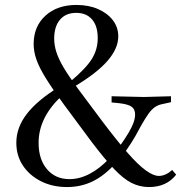

<svg xmlns="http://www.w3.org/2000/svg" viewBox="-20 -745 738 776"><path d="M582 11Q545 11 512 -5.5Q479 -22 441 -62Q403 -102 350 -172L238 -323Q191 -387 164.5 -430Q138 -473 127 -505Q116 -537 116 -567Q116 -638 163.5 -681.5Q211 -725 289 -725Q338 -725 376 -708.5Q414 -692 436 -663.5Q458 -635 458 -598Q458 -549 414.5 -499Q371 -449 282 -396L265 -416Q327 -468 351 -506.5Q375 -545 375 -591Q375 -640 352 -666.5Q329 -693 288 -693Q246 -693 222.5 -665.5Q199 -638 199 -589Q199 -562 208 -534Q217 -506 237.5 -471.5Q258 -437 294 -388L394 -254Q453 -176 495.5 -127.5Q538 -79 569 -56.5Q600 -34 622 -34Q649 -34 676 -58L692 -39Q653 11 582 11ZM251 11Q192 11 145.5 -12.5Q99 -36 72.5 -76Q46 -116 46 -168Q46 -229 87.5 -283.5Q129 -338 217 -393L238 -365Q136 -275 136 -168Q136 -101 170 -61Q204 -21 261 -21Q302 -21 343.5 -43Q385 -65 424 -107L446 -84Q402 -35 354.5 -12Q307 11 251 11ZM484 -128 461 -150Q486 -185 500 -209Q514 -233 520 -250.5Q526 -268 526 -282Q526 -304 511.5 -314Q497 -324 461 -328L431 -331V-356L562 -353L671 -356V-332L635 -324Q619 -321 606 -312Q593 -303 580 -285Q567 -267 549 -235Q534 -207 526 -193Q518 -179 509.5 -166Q501 -153 484 -128Z"/></svg>

Font: Baskervville SC
Style: Regular
Weight: 400
Designer: Alexis Faudot, Rémi Forte, Morgane Pierson, Rafael Ribas, Tanguy Vanlaeys, Rosalie Wagner, Thomas Huot-Marchand
Foundry: ANRT
Version: Version 1.100